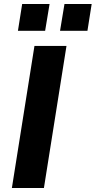

<svg xmlns="http://www.w3.org/2000/svg" viewBox="-20 -933 475 953"><path d="M39 0 151 -705H310L198 0ZM278 -780 300 -913H435L414 -780ZM69 -780 90 -913H226L204 -780Z"/></svg>

Font: Nunito Sans 10pt ExtraBold
Style: Italic
Weight: 800
Italic angle: -9°
Designer: Vernon Adams
Foundry: Vernon Adams
Version: Version 3.101;gftools[0.9.27]